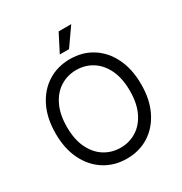

<svg xmlns="http://www.w3.org/2000/svg" viewBox="-211 -1085 1184 1249"><g transform="rotate(-30 381.0 -460.5)"><path d="M381.3 9.8Q288.6 9.8 215.8 -35.6Q143.1 -81.1 101.3 -164.8Q59.6 -248.5 59.6 -363.3Q59.6 -478.5 101.3 -562.5Q143.1 -646.5 215.8 -691.9Q288.6 -737.3 381.3 -737.3Q474.6 -737.3 546.9 -691.9Q619.1 -646.5 660.6 -562.5Q702.1 -478.5 702.1 -363.3Q702.1 -248.5 660.6 -164.8Q619.1 -81.1 546.9 -35.6Q474.6 9.8 381.3 9.8ZM381.3 -72.3Q447.3 -72.3 500.7 -105.7Q554.2 -139.2 585.7 -204.1Q617.2 -269 617.2 -363.3Q617.2 -458 585.7 -523.2Q554.2 -588.4 500.7 -621.8Q447.3 -655.3 381.3 -655.3Q315.4 -655.3 261.7 -621.8Q208 -588.4 176.3 -523.2Q144.5 -458 144.5 -363.3Q144.5 -269 176.3 -204.1Q208 -139.2 261.7 -105.7Q315.4 -72.3 381.3 -72.3ZM340.3 -795.9 408.7 -929.7H503.4L409.7 -795.9Z"/></g></svg>

Font: Inter V
Style: Weight 400 Optical size 14.0
Weight: 400
Designer: Rasmus Andersson
Foundry: rsms
Version: Version 4.000;git-4fc901f